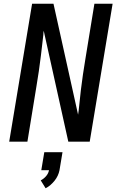

<svg xmlns="http://www.w3.org/2000/svg" viewBox="-20 -755 640 1023"><path d="M29 0 151 -735H265L396 -144Q397 -150 397.5 -155Q398 -160 399 -165L411 -276Q416 -317 422 -358.5Q428 -400 435 -441L483 -735H580L458 0H344L213 -591Q212 -585 211.5 -580Q211 -575 211 -570L198 -459Q193 -418 187 -376.5Q181 -335 174 -294L126 0ZM223 248 197 206Q213 198 225.5 183.5Q238 169 241 152H200L216 56H313L297 152Q294 167 287.5 181Q281 195 271 207.5Q261 220 249 230.5Q237 241 223 248Z"/></svg>

Font: Iosevka SS04 Md Ex Obl
Style: Regular
Weight: 500
Width: 7
Italic angle: -9°
Monospace: yes
Designer: Belleve Invis
Foundry: Belleve Invis
Version: Version 19.0.0; ttfautohint (v1.8.4)